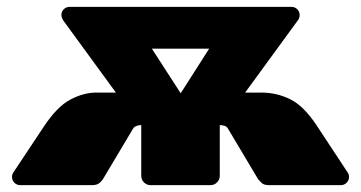

<svg xmlns="http://www.w3.org/2000/svg" viewBox="-20 -540 1053 560"><path d="M39 0Q29 0 22 -7Q15 -14 15 -24Q15 -31 19 -37L106 -168Q146 -229 185 -249.5Q224 -270 261 -270H318L164 -481Q163 -483 161 -487.5Q159 -492 159 -496Q159 -506 166 -513Q173 -520 183 -520H830Q840 -520 847 -513Q854 -506 854 -496Q854 -492 852.5 -487.5Q851 -483 849 -481L695 -270H742Q787 -270 826.5 -250.5Q866 -231 903 -175L994 -37Q998 -31 998 -24Q998 -14 991 -7Q984 0 974 0H764Q749 0 742 -7.5Q735 -15 733 -17L646 -163Q642 -171 635 -173Q628 -175 623 -175H621V-27Q621 -16 613 -8Q605 0 594 0H419Q408 0 400 -8Q392 -16 392 -27V-175H390Q383 -175 376.5 -172Q370 -169 367 -163L280 -17Q279 -15 271.5 -7.5Q264 0 249 0ZM507 -268 590 -398H423Z"/></svg>

Font: Rubik Light Black
Style: Regular
Weight: 900
Version: Version 2.104